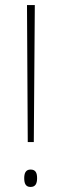

<svg xmlns="http://www.w3.org/2000/svg" viewBox="-20 -734 243 761"><path d="M114 -171 118 -714H87L90 -171ZM76 -28C76 -8 81 7 101 7C121 7 127 -7 127 -28C127 -49 121 -62 101 -62C81 -62 76 -46 76 -28Z"/></svg>

Font: Noto Sans Thai Cond Thin
Style: Regular
Weight: 100
Width: 3
Designer: Monotype Design Team
Foundry: Monotype Imaging Inc.
Version: Version 2.002